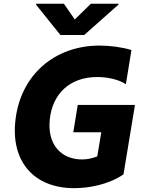

<svg xmlns="http://www.w3.org/2000/svg" viewBox="-20 -976 768 1006"><path d="M421.2 -792.6 600.5 -951.7 601.2 -956.3H456L371.8 -873.9L315 -956.3H169.4L168.7 -951.7L296.5 -792.6ZM387.4 -426.1 364 -283H510.7L489.7 -156.6C463.1 -146.3 437.5 -140.6 409.4 -140.6C302.9 -140.6 225.9 -216.6 241.1 -352.3C255 -483 344.5 -572.4 489.3 -572.4C541.2 -572.4 600.1 -560.7 639.6 -534.8L668.7 -713.8C620.7 -728.7 556.8 -737.2 501.4 -737.2C268.5 -737.2 88.4 -585.2 61.1 -348C35.2 -130 157.7 9.9 368.6 9.9C443.9 9.9 548.7 -8.2 627.1 -62.5L687.1 -426.1Z"/></svg>

Font: TID UI Extra Bold
Style: Italic
Weight: 800
Italic angle: -9.39999°
Designer: The TID Project Authors
Foundry: Bakken & Bæck
Version: Version 1.001;hotconv 1.0.109;makeotfexe 2.5.65596